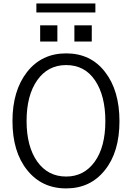

<svg xmlns="http://www.w3.org/2000/svg" viewBox="-20 -1052 749 1090"><path d="M50.8 -365.2Q50.8 -537.1 133.8 -643.6Q216.8 -749 355.5 -749Q495.1 -749 576.2 -643.6Q658.2 -538.1 658.2 -364.3Q658.2 -188.5 575.2 -85.9Q493.2 17.6 355.5 17.6Q216.8 17.6 133.8 -86.9Q50.8 -190.4 50.8 -365.2ZM130.9 -365.2Q130.9 -220.7 191.4 -134.8Q252 -49.8 355.5 -49.8Q457 -49.8 517.6 -133.8Q578.1 -217.8 578.1 -364.3Q578.1 -508.8 519.5 -595.7Q460.9 -682.6 355.5 -682.6Q252 -682.6 191.4 -596.7Q130.9 -510.7 130.9 -365.2ZM208 -816.4Q208 -838.9 208 -908.2Q232.4 -908.2 305.7 -908.2Q305.7 -884.8 305.7 -816.4Q281.2 -816.4 208 -816.4ZM186.5 -981.4Q186.5 -994.1 186.5 -1032.2Q270.5 -1032.2 521.5 -1032.2Q521.5 -1019.5 521.5 -981.4Q437.5 -981.4 186.5 -981.4ZM402.3 -816.4Q402.3 -838.9 402.3 -908.2Q426.8 -908.2 501 -908.2Q501 -884.8 501 -816.4Q476.6 -816.4 402.3 -816.4Z"/></svg>

Font: Gothic A1
Style: Regular
Weight: 400
Designer: HanYang I&C Co.,Ltd.
Version: Version 2.50